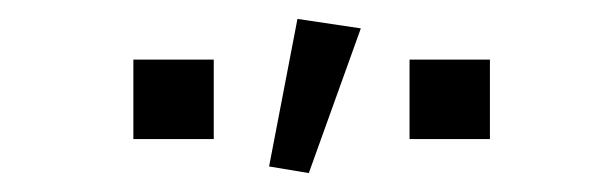

<svg xmlns="http://www.w3.org/2000/svg" viewBox="-20 -755 640 203"><path d="M413 -692H498V-608H413ZM121 -692H206V-608H121ZM361.5 -725 306.5 -572 264.5 -579 294.5 -735Z"/></svg>

Font: JuliaMono Light
Style: Regular
Weight: 300
Monospace: yes
Designer: cormullion
Foundry: corm
Version: Version 0.054; ttfautohint (v1.8.4)